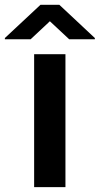

<svg xmlns="http://www.w3.org/2000/svg" viewBox="-74 -768 409 788"><path d="M66.1 0V-545.5H194.6V0ZM51.8 -606.9 130.7 -680.8 209.9 -606.9H315.3V-611.9L169.7 -748.2H92L-54 -611.9V-606.9Z"/></svg>

Font: Inter UI Semi Bold
Style: Regular
Weight: 600
Designer: Rasmus Andersson
Foundry: rsms
Version: 3.2;8d6f07862